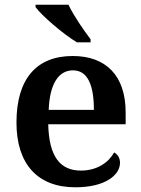

<svg xmlns="http://www.w3.org/2000/svg" viewBox="-20 -786 599 816"><path d="M307 -606H365V-619C336 -657 292 -721 271 -766H131V-756C156 -721 247 -642 307 -606ZM300 10C429 10 490 -43 490 -94C490 -115 480 -130 465 -138C442 -96 393 -61 324 -61C236 -61 188 -120 185 -258H514V-308C514 -466 429 -548 289 -548C136 -548 50 -452 50 -265C50 -91 138 10 300 10ZM379 -319H187C191 -428 228 -487 290 -487C354 -487 379 -422 379 -319Z"/></svg>

Font: Noto Serif Oriya SemiBold
Style: Regular
Weight: 600
Designer: David Williams
Foundry: Google LLC, David Williams
Version: Version 1.051